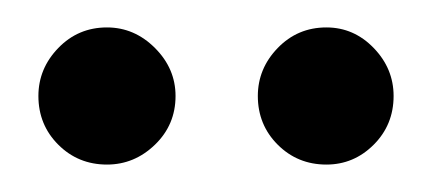

<svg xmlns="http://www.w3.org/2000/svg" viewBox="-20 -691 315 140"><path d="M218 -571Q197 -571 182.5 -585.5Q168 -600 168 -621Q168 -641 182.5 -656Q197 -671 218 -671Q238 -671 252.5 -656Q267 -641 267 -621Q267 -600 252.5 -585.5Q238 -571 218 -571ZM58 -571Q37 -571 22.5 -585.5Q8 -600 8 -621Q8 -641 22.5 -656Q37 -671 58 -671Q78 -671 93 -656Q108 -641 108 -621Q108 -600 93 -585.5Q78 -571 58 -571Z"/></svg>

Font: DM Sans 9pt 36pt
Style: Regular
Weight: 400
Version: Version 4.004;gftools[0.9.30]